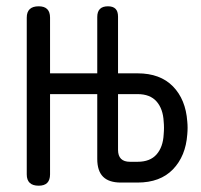

<svg xmlns="http://www.w3.org/2000/svg" viewBox="-20 -580 640 610"><path d="M289 -281H139V-26Q139 -8 130 1Q121 10 103 10Q84 10 74.5 1Q65 -8 65 -26V-524Q65 -542 74.5 -551Q84 -560 103 -560Q121 -560 130 -551Q139 -542 139 -524V-347H289V-526Q289 -543 297.5 -551.5Q306 -560 323 -560Q339 -560 347 -552Q355 -544 355 -527V-347H417Q489 -347 529.5 -305.5Q570 -264 575 -194Q576 -184 576 -174Q576 -164 575 -153Q570 -84 529.5 -42Q489 0 417 0H364Q326 0 307.5 -18.5Q289 -37 289 -75ZM355 -281V-104Q355 -85 364.5 -75.5Q374 -66 393 -66H417Q457 -66 477.5 -89.5Q498 -113 500 -153Q501 -164 501 -174Q501 -184 500 -194Q498 -234 477.5 -257.5Q457 -281 417 -281Z"/></svg>

Font: Maple Mono Light
Style: Regular
Weight: 300
Monospace: yes
Designer: subframe7536
Version: Version 7.000